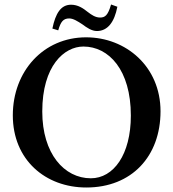

<svg xmlns="http://www.w3.org/2000/svg" viewBox="-20 -824 770 854"><path d="M694 -329C694 -528 540 -658 363 -658C173 -658 37 -507 37 -311C37 -113 182 10 364 10C566 10 694 -129 694 -329ZM351 -617C464 -617 562 -513 562 -310C562 -136 485 -31 384 -31C266 -31 168 -140 168 -328C168 -532 266 -617 351 -617ZM425 -746C405 -746 388 -757 370 -771C350 -787 327 -803 296 -803C251 -803 227 -765 213 -697L239 -689C250 -727 261 -742 288 -742C306 -742 326 -729 346 -716C366 -701 388 -686 411 -686C459 -686 489 -726 502 -794L474 -804C460 -755 447 -746 425 -746Z"/></svg>

Font: Libertinus Serif Semibold
Style: Regular
Weight: 600
Designer: Philipp H. Poll, Khaled Hosny
Foundry: Caleb Maclennan
Version: Version 7.050;RELEASE